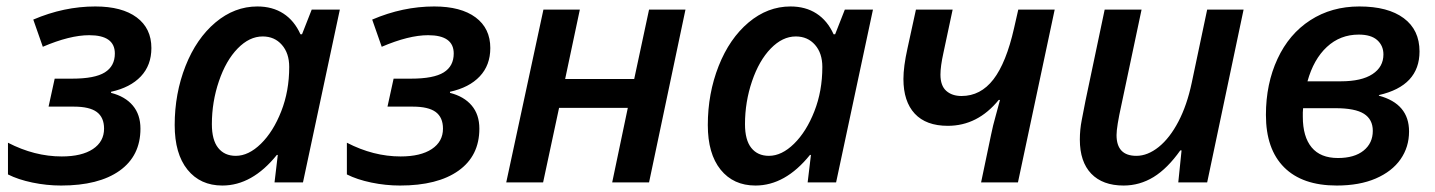

<svg xmlns="http://www.w3.org/2000/svg" viewBox="-20 -570 4485 600"><path d="M205.1 -324.2Q276.4 -324.2 307.6 -343.8Q338.9 -363.3 338.9 -402.8Q338.9 -460 258.8 -460Q198.2 -460 113.8 -423.8L84 -508.8Q179.7 -549.8 277.8 -549.8Q361.3 -549.8 407.2 -515.6Q453.1 -481.4 453.1 -419.9Q453.1 -366.2 420.2 -331.3Q387.2 -296.4 327.1 -283.2V-279.8Q371.1 -268.6 395 -240.2Q418.9 -211.9 418.9 -168Q418.9 -83 353.8 -36.6Q288.6 9.8 170.9 9.8Q126 9.8 81.3 0.5Q36.6 -8.8 4.9 -24.9V-124Q87.9 -81.1 172.9 -81.1Q235.4 -81.1 270.3 -104.2Q305.2 -127.4 305.2 -168Q305.2 -203.1 282.5 -220Q259.8 -236.8 210.9 -236.8H131.8L150.9 -324.2Z M674.8 9.8Q606 9.8 565.9 -39.8Q525.9 -89.4 525.9 -179.2Q525.9 -277.8 559.8 -363.8Q593.8 -449.7 653.3 -499.8Q712.9 -549.8 784.2 -549.8Q831.5 -549.8 865.7 -527.6Q899.9 -505.4 918.9 -462.9H923.8L954.1 -540H1042L926.8 0H837.9L848.1 -85.9H845.2Q768.1 9.8 674.8 9.8ZM716.8 -83Q756.8 -83 795.4 -120.8Q834 -158.7 858.9 -222.2Q883.8 -285.6 883.8 -360.8Q883.8 -403.8 860.8 -429.9Q837.9 -456.1 800.8 -456.1Q759.3 -456.1 722.7 -418.5Q686 -380.9 664.1 -316.2Q642.1 -251.5 642.1 -182.1Q642.1 -132.3 661.9 -107.7Q681.6 -83 716.8 -83Z M1264.2 -324.2Q1335.4 -324.2 1366.7 -343.8Q1397.9 -363.3 1397.9 -402.8Q1397.9 -460 1317.9 -460Q1257.3 -460 1172.9 -423.8L1143.1 -508.8Q1238.8 -549.8 1336.9 -549.8Q1420.4 -549.8 1466.3 -515.6Q1512.2 -481.4 1512.2 -419.9Q1512.2 -366.2 1479.2 -331.3Q1446.3 -296.4 1386.2 -283.2V-279.8Q1430.2 -268.6 1454.1 -240.2Q1478 -211.9 1478 -168Q1478 -83 1412.8 -36.6Q1347.7 9.8 1230 9.8Q1185.1 9.8 1140.4 0.5Q1095.7 -8.8 1064 -24.9V-124Q1147 -81.1 1231.9 -81.1Q1294.4 -81.1 1329.3 -104.2Q1364.3 -127.4 1364.3 -168Q1364.3 -203.1 1341.6 -220Q1318.8 -236.8 1270 -236.8H1190.9L1210 -324.2Z M1792 -540 1746.1 -323.2H1961.9L2008.3 -540H2122.1L2008.3 0H1893.1L1941.9 -232.9H1727.1L1677.2 0H1562L1678.2 -540Z M2340.8 9.8Q2272 9.8 2231.9 -39.8Q2191.9 -89.4 2191.9 -179.2Q2191.9 -277.8 2225.8 -363.8Q2259.8 -449.7 2319.3 -499.8Q2378.9 -549.8 2450.2 -549.8Q2497.6 -549.8 2531.7 -527.6Q2565.9 -505.4 2585 -462.9H2589.8L2620.1 -540H2708L2592.8 0H2503.9L2514.2 -85.9H2511.2Q2434.1 9.8 2340.8 9.8ZM2382.8 -83Q2422.9 -83 2461.4 -120.8Q2500 -158.7 2524.9 -222.2Q2549.8 -285.6 2549.8 -360.8Q2549.8 -403.8 2526.9 -429.9Q2503.9 -456.1 2466.8 -456.1Q2425.3 -456.1 2388.7 -418.5Q2352.1 -380.9 2330.1 -316.2Q2308.1 -251.5 2308.1 -182.1Q2308.1 -132.3 2327.9 -107.7Q2347.7 -83 2382.8 -83Z M2957 -540 2928.2 -404.8Q2918.9 -362.8 2918.9 -336.9Q2918.9 -302.2 2937 -286.1Q2955.1 -270 2984.9 -270Q3044.4 -270 3084.5 -322Q3124.5 -374 3148.9 -481.9L3162.1 -540H3275.9L3161.1 0H3045.9L3077.1 -148.9Q3083 -178.2 3091.1 -206.3Q3099.1 -234.4 3105 -257.8H3101.1Q3035.2 -176.8 2941.9 -176.8Q2874 -176.8 2838.6 -214.8Q2803.2 -252.9 2803.2 -323.2Q2803.2 -361.8 2815.9 -418.9L2842.3 -540Z M3547.4 -540 3484.4 -242.2Q3469.2 -173.3 3469.2 -147.9Q3469.2 -83 3531.2 -83Q3566.4 -83 3601.1 -110.8Q3635.7 -138.7 3662.6 -190.2Q3689.5 -241.7 3704.1 -311L3752.4 -540H3866.2L3752.4 0H3662.1L3672.4 -100.1H3668.5Q3628.4 -43.5 3585 -16.8Q3541.5 9.8 3491.2 9.8Q3425.8 9.8 3390.1 -27.3Q3354.5 -64.5 3354.5 -133.8Q3354.5 -164.6 3360.4 -194.6Q3366.2 -224.6 3372.1 -254.9L3432.1 -540Z M4228 -549.8Q4317.4 -549.8 4366.7 -513.2Q4416 -476.6 4416 -409.2Q4416 -301.8 4289.1 -272.9V-271Q4383.3 -245.6 4383.3 -159.2Q4383.3 -110.4 4356.7 -72.3Q4330.1 -34.2 4279.3 -12.2Q4228.5 9.8 4157.2 9.8Q4049.8 9.8 3992.9 -47.1Q3936 -104 3936 -210.9Q3936 -308.1 3972.2 -386Q4008.3 -463.9 4074.7 -506.8Q4141.1 -549.8 4228 -549.8ZM4052.2 -231.9 4051.3 -218.8V-205.1Q4051.3 -142.6 4078.9 -109.4Q4106.4 -76.2 4161.1 -76.2Q4212.4 -76.2 4241.2 -99.4Q4270 -122.6 4270 -161.1Q4270 -196.8 4242.4 -214.4Q4214.8 -231.9 4153.3 -231.9ZM4226.1 -461.9Q4168 -461.9 4126.5 -423.3Q4085 -384.8 4065.9 -315.9H4169.9Q4234.9 -315.9 4269 -338.4Q4303.2 -360.8 4303.2 -399.9Q4303.2 -427.2 4283.9 -444.6Q4264.6 -461.9 4226.1 -461.9Z"/></svg>

Font: Open Sans Semibold
Style: Italic
Weight: 600
Italic angle: -12°
Foundry: Ascender Corporation
Version: Version 1.10